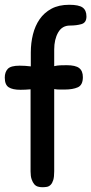

<svg xmlns="http://www.w3.org/2000/svg" viewBox="-43 -780 382 804"><path d="M85 -406Q74 -405 63.5 -404.5Q53 -404 43 -404Q10 -404 -6.5 -414.5Q-23 -425 -23 -455Q-23 -478 -10.5 -491.5Q2 -505 39 -505Q62 -505 86 -502V-560Q86 -600 95 -636Q104 -672 123 -699.5Q142 -727 172.5 -743.5Q203 -760 247 -760Q287 -760 303 -748.5Q319 -737 319 -711Q319 -685 298 -679Q277 -673 250 -673Q217 -673 200.5 -644Q184 -615 184 -573V-503Q197 -506 209.5 -506.5Q222 -507 236 -507Q273 -507 288.5 -495Q304 -483 304 -457Q304 -424 283 -414.5Q262 -405 227 -405Q218 -405 206.5 -405Q195 -405 184 -407V-63Q184 -39 180 -26Q176 -13 169 -6Q162 1 153 2.5Q144 4 134 4Q125 4 116 1.5Q107 -1 100.5 -8.5Q94 -16 89.5 -29Q85 -42 85 -62Z"/></svg>

Font: Sniglet
Style: Regular
Weight: 400
Designer: Haley Fiege
Foundry: Haley Fiege, Pablo Impallari, Brenda Gallo
Version: Version 2.000; ttfautohint (v0.95) -l 8 -r 50 -G 200 -x 14 -